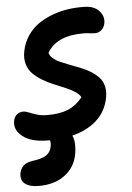

<svg xmlns="http://www.w3.org/2000/svg" viewBox="-83 -605 663 962"><g transform="rotate(-5 249.0 -124.0)"><path d="M138.2 89.8Q53.7 89.8 11.2 55.4Q-31.2 21 -22 -22.9Q-19 -41 -5.9 -53Q7.3 -64.9 25.9 -64.9Q39.6 -64.9 55.4 -58.1Q71.3 -51.3 94 -44.2Q116.7 -37.1 147 -37.1Q210 -37.1 250.7 -54Q291.5 -70.8 324.2 -110.8Q317.4 -125.5 296.9 -139.2Q276.4 -152.8 250.2 -163.8Q224.1 -174.8 194.1 -187Q164.1 -199.2 137.2 -215.3Q110.4 -231.4 89.8 -251.2Q69.3 -271 60.5 -300.5Q51.8 -330.1 59.1 -366.2Q67.4 -408.2 89.8 -441.9Q112.3 -475.6 143.6 -497.8Q174.8 -520 213.9 -534.9Q252.9 -549.8 293.7 -555.9Q334.5 -562 377 -561Q426.3 -560.5 451.4 -533.4Q476.6 -506.3 471.2 -472.2Q466.8 -449.7 452.9 -437.3Q439 -424.8 418.9 -424.8Q412.1 -424.8 393.6 -427Q375 -429.2 360.8 -429.2Q226.1 -429.2 179.2 -347.2Q183.1 -331.5 198.7 -318.4Q214.4 -305.2 235.8 -296.1Q257.3 -287.1 283.4 -276.9Q309.6 -266.6 335.2 -256.8Q360.8 -247.1 384 -232.4Q407.2 -217.8 423.6 -200.2Q439.9 -182.6 446.5 -156.2Q453.1 -129.9 446.8 -97.2Q433.1 -28.3 384.5 14.9Q335.9 58.1 262.2 76.2Q278.8 113.3 267.1 174.8Q253.9 238.3 202.6 275.6Q151.4 313 73.2 313Q26.4 313 3.4 294.2Q-19.5 275.4 -13.2 240.2Q-7.8 216.8 7.6 203.1Q22.9 189.5 53.2 185.1Q100.1 179.2 121.8 164.6Q143.6 149.9 148.9 122.1Q152.8 101.6 147.9 89.8Z"/></g></svg>

Font: Shantell Sans Irregular Bouncy
Style: Italic
Weight: 600
Italic angle: -11.31°
Designer: Stephen Nixon, Anya Danilova, Shantell Martin
Foundry: Arrow Type
Version: Version 1.006;[9816181b4]